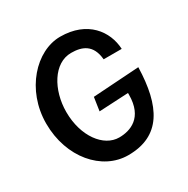

<svg xmlns="http://www.w3.org/2000/svg" viewBox="-161 -848 974 994"><g transform="rotate(-30 326.5 -351.0)"><path d="M599 -366 323 -348 311 -268 486 -277V-267C486 -129 398 -100 332 -100C240 -100 160 -205 160 -351C160 -483 231 -604 334 -604C399 -604 456 -583 464 -491H572C567 -598 490 -705 327 -705C183 -705 40 -552 40 -351C40 -148 171 3 327 3C522 3 593 -137 599 -366Z"/></g></svg>

Font: Bluebird
Style: LiNrw
Weight: 300
Designer: Jasper
Foundry: Cannot Into Space Fonts
Version: Version 0.98